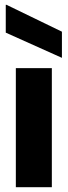

<svg xmlns="http://www.w3.org/2000/svg" viewBox="-20 -780 282 800"><path d="M46 0V-496H196V0ZM238 -539 4 -644V-760H7L238 -648Z"/></svg>

Font: DM Sans 9pt 36pt Black
Style: Regular
Weight: 900
Version: Version 4.004;gftools[0.9.30]